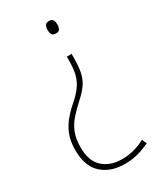

<svg xmlns="http://www.w3.org/2000/svg" viewBox="-186 -604 730 867"><g transform="rotate(-30 179.0 -170.5)"><path d="M238 -340Q238 -294 232 -263Q226 -232 210 -208Q194 -184 164 -157Q133 -129 110 -103Q87 -77 74.5 -45.5Q62 -14 62 30Q62 102 100 136Q138 170 199 170Q261 170 319 139L330 163Q296 179 265.5 187Q235 195 199 195Q125 195 80 154Q35 113 35 29Q35 -20 50 -55Q65 -90 90 -118Q115 -146 148 -174Q173 -198 187 -220.5Q201 -243 207 -271Q213 -299 213 -341V-356H238ZM249 -504Q249 -490 244 -480.5Q239 -471 224 -471Q208 -471 203 -480Q198 -489 198 -503Q198 -517 203 -526.5Q208 -536 224 -536Q239 -536 244 -526.5Q249 -517 249 -504Z"/></g></svg>

Font: Noto Sans Tamil SemiCondensed Thin
Style: Regular
Weight: 100
Width: 4
Designer: Jelle Bosma - Monotype Design Team
Foundry: Monotype Imaging Inc.
Version: Version 2.004; ttfautohint (v1.8.4.7-5d5b)